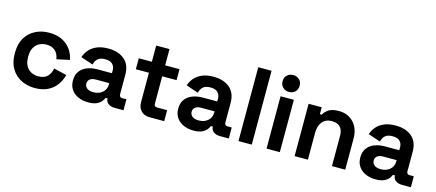

<svg xmlns="http://www.w3.org/2000/svg" viewBox="-52 -1229 3993 1758"><g transform="rotate(15 1944.0 -350.0)"><path d="M303 14Q231 14 172.5 -16Q114 -46 80 -103Q46 -160 46 -241V-255Q46 -336 80 -393Q114 -450 172.5 -480Q231 -510 303 -510Q374 -510 425 -485Q476 -460 507.5 -416.5Q539 -373 549 -318L427 -292Q423 -322 409 -346Q395 -370 369.5 -384Q344 -398 306 -398Q268 -398 237.5 -381.5Q207 -365 189.5 -332.5Q172 -300 172 -253V-243Q172 -196 189.5 -163.5Q207 -131 237.5 -114.5Q268 -98 306 -98Q363 -98 392.5 -127.5Q422 -157 430 -205L552 -176Q539 -123 507.5 -79.5Q476 -36 425 -11Q374 14 303 14Z M810 14Q757 14 715 -4.5Q673 -23 648.5 -58.5Q624 -94 624 -145Q624 -196 648.5 -230.5Q673 -265 716.5 -282.5Q760 -300 816 -300H952V-328Q952 -363 930 -385.5Q908 -408 860 -408Q813 -408 790 -386.5Q767 -365 760 -331L644 -370Q656 -408 682.5 -439.5Q709 -471 753.5 -490.5Q798 -510 862 -510Q960 -510 1017 -461Q1074 -412 1074 -319V-134Q1074 -104 1102 -104H1142V0H1058Q1021 0 997 -18Q973 -36 973 -66V-67H954Q950 -55 936 -35.5Q922 -16 892 -1Q862 14 810 14ZM832 -88Q885 -88 918.5 -117.5Q952 -147 952 -196V-206H825Q790 -206 770 -191Q750 -176 750 -149Q750 -122 771 -105Q792 -88 832 -88Z M1388 0Q1339 0 1308.5 -30.5Q1278 -61 1278 -112V-392H1154V-496H1278V-650H1404V-496H1540V-392H1404V-134Q1404 -104 1432 -104H1528V0Z M1808 14Q1755 14 1713 -4.5Q1671 -23 1646.5 -58.5Q1622 -94 1622 -145Q1622 -196 1646.5 -230.5Q1671 -265 1714.5 -282.5Q1758 -300 1814 -300H1950V-328Q1950 -363 1928 -385.5Q1906 -408 1858 -408Q1811 -408 1788 -386.5Q1765 -365 1758 -331L1642 -370Q1654 -408 1680.5 -439.5Q1707 -471 1751.5 -490.5Q1796 -510 1860 -510Q1958 -510 2015 -461Q2072 -412 2072 -319V-134Q2072 -104 2100 -104H2140V0H2056Q2019 0 1995 -18Q1971 -36 1971 -66V-67H1952Q1948 -55 1934 -35.5Q1920 -16 1890 -1Q1860 14 1808 14ZM1830 -88Q1883 -88 1916.5 -117.5Q1950 -147 1950 -196V-206H1823Q1788 -206 1768 -191Q1748 -176 1748 -149Q1748 -122 1769 -105Q1790 -88 1830 -88Z M2232 0V-700H2358V0Z M2498 0V-496H2624V0ZM2561 -554Q2527 -554 2503.5 -576Q2480 -598 2480 -634Q2480 -670 2503.5 -692Q2527 -714 2561 -714Q2596 -714 2619 -692Q2642 -670 2642 -634Q2642 -598 2619 -576Q2596 -554 2561 -554Z M2764 0V-496H2888V-431H2906Q2918 -457 2951 -480.5Q2984 -504 3051 -504Q3109 -504 3152.5 -477.5Q3196 -451 3220 -404.5Q3244 -358 3244 -296V0H3118V-286Q3118 -342 3090.5 -370Q3063 -398 3012 -398Q2954 -398 2922 -359.5Q2890 -321 2890 -252V0Z M3534 14Q3481 14 3439 -4.5Q3397 -23 3372.5 -58.5Q3348 -94 3348 -145Q3348 -196 3372.5 -230.5Q3397 -265 3440.5 -282.5Q3484 -300 3540 -300H3676V-328Q3676 -363 3654 -385.5Q3632 -408 3584 -408Q3537 -408 3514 -386.5Q3491 -365 3484 -331L3368 -370Q3380 -408 3406.5 -439.5Q3433 -471 3477.5 -490.5Q3522 -510 3586 -510Q3684 -510 3741 -461Q3798 -412 3798 -319V-134Q3798 -104 3826 -104H3866V0H3782Q3745 0 3721 -18Q3697 -36 3697 -66V-67H3678Q3674 -55 3660 -35.5Q3646 -16 3616 -1Q3586 14 3534 14ZM3556 -88Q3609 -88 3642.5 -117.5Q3676 -147 3676 -196V-206H3549Q3514 -206 3494 -191Q3474 -176 3474 -149Q3474 -122 3495 -105Q3516 -88 3556 -88Z"/></g></svg>

Font: Space Grotesk
Style: Bold
Weight: 700
Designer: Florian Karsten
Foundry: Florian Karsten
Version: Version 2.000